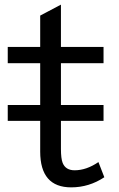

<svg xmlns="http://www.w3.org/2000/svg" viewBox="-20 -766 510 823"><path d="M285.2 37.1Q152.3 37.1 152.3 -116.2V-248H13.2V-315.9H152.3V-495.1H13.2V-564.9H152.3V-699.2L241.2 -746.1V-564.9H423.8V-495.1H241.2V-315.9H423.8V-248H241.2V-127.9Q241.2 -86.4 248.5 -67.9Q261.2 -36.1 299.8 -36.1Q350.6 -36.1 401.9 -71.3L427.2 -6.3Q361.8 37.1 285.2 37.1Z"/></svg>

Font: FORM UDPGothic
Style: Regular
Weight: 400
Foundry: Pronama LLC
Version: Version 1.05101